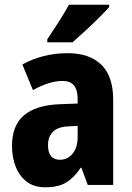

<svg xmlns="http://www.w3.org/2000/svg" viewBox="-20 -786 560 816"><path d="M268 -560Q360 -560 410.5 -511Q461 -462 461 -363V0H353L326 -73H323Q295 -31 261.5 -10.5Q228 10 172 10Q125 10 94 -13.5Q63 -37 47 -77Q31 -117 31 -166Q31 -253 82 -296Q133 -339 232 -343L310 -346V-366Q310 -442 247 -442Q218 -442 187 -432.5Q156 -423 120 -403L75 -512Q116 -535 165 -547.5Q214 -560 268 -560ZM271 -249Q226 -247 205 -226Q184 -205 184 -169Q184 -107 235 -107Q267 -107 288.5 -133Q310 -159 310 -203V-251ZM444 -756Q428 -738 400.5 -710.5Q373 -683 342.5 -655Q312 -627 288 -606H181V-619Q206 -656 230.5 -694.5Q255 -733 273 -766H444Z"/></svg>

Font: Noto Sans Telugu Condensed ExtraBold
Style: Regular
Weight: 800
Width: 3
Designer: Jelle Bosma - Monotype Design Team
Foundry: Monotype Imaging Inc.
Version: Version 2.005; ttfautohint (v1.8.4.7-5d5b)